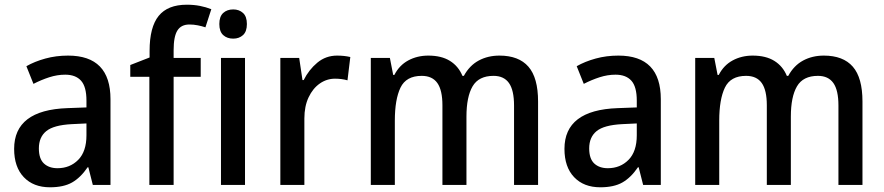

<svg xmlns="http://www.w3.org/2000/svg" viewBox="-20 -785 3753 815"><path d="M269 -549Q449 -549 449 -364V0H374L355 -75H352Q322 -31 286 -10.5Q250 10 192 10Q122 10 81 -33Q40 -76 40 -153Q40 -318 266 -326L347 -329V-358Q347 -417 324 -442.5Q301 -468 257 -468Q223 -468 189 -457Q155 -446 122 -429L92 -504Q127 -524 172.5 -536.5Q218 -549 269 -549ZM284 -258Q208 -254 176.5 -228.5Q145 -203 145 -155Q145 -111 166.5 -91Q188 -71 224 -71Q277 -71 312 -106.5Q347 -142 347 -211V-261Z M832 -459H717V0H614V-459H533V-509L615 -541V-569Q615 -670 653.5 -717.5Q692 -765 773 -765Q803 -765 828.5 -760Q854 -755 877 -746L852 -669Q837 -674 819.5 -677.5Q802 -681 784 -681Q749 -681 733 -655.5Q717 -630 717 -572V-539H832Z M970 -745Q995 -745 1011.5 -730Q1028 -715 1028 -683Q1028 -651 1011.5 -636Q995 -621 970 -621Q944 -621 927.5 -636Q911 -651 911 -683Q911 -715 927.5 -730Q944 -745 970 -745ZM1020 -539V0H918V-539Z M1411 -549Q1441 -549 1467 -543L1455 -444Q1431 -451 1402 -451Q1367 -451 1337.5 -430.5Q1308 -410 1290 -372Q1272 -334 1272 -282V0H1170V-539H1250L1264 -445H1269Q1291 -489 1327 -519Q1363 -549 1411 -549Z M2100 -549Q2182 -549 2223 -502Q2264 -455 2264 -354V0H2162V-337Q2162 -402 2140.5 -432.5Q2119 -463 2075 -463Q2012 -463 1986 -418.5Q1960 -374 1960 -290V0H1858V-338Q1858 -402 1836.5 -432.5Q1815 -463 1770 -463Q1704 -463 1680 -413Q1656 -363 1656 -273V0H1554V-539H1635L1649 -467H1654Q1675 -508 1713 -528.5Q1751 -549 1798 -549Q1854 -549 1890 -526.5Q1926 -504 1943 -463H1949Q1973 -507 2012 -528Q2051 -549 2100 -549Z M2605 -549Q2785 -549 2785 -364V0H2710L2691 -75H2688Q2658 -31 2622 -10.5Q2586 10 2528 10Q2458 10 2417 -33Q2376 -76 2376 -153Q2376 -318 2602 -326L2683 -329V-358Q2683 -417 2660 -442.5Q2637 -468 2593 -468Q2559 -468 2525 -457Q2491 -446 2458 -429L2428 -504Q2463 -524 2508.5 -536.5Q2554 -549 2605 -549ZM2620 -258Q2544 -254 2512.5 -228.5Q2481 -203 2481 -155Q2481 -111 2502.5 -91Q2524 -71 2560 -71Q2613 -71 2648 -106.5Q2683 -142 2683 -211V-261Z M3477 -549Q3559 -549 3600 -502Q3641 -455 3641 -354V0H3539V-337Q3539 -402 3517.5 -432.5Q3496 -463 3452 -463Q3389 -463 3363 -418.5Q3337 -374 3337 -290V0H3235V-338Q3235 -402 3213.5 -432.5Q3192 -463 3147 -463Q3081 -463 3057 -413Q3033 -363 3033 -273V0H2931V-539H3012L3026 -467H3031Q3052 -508 3090 -528.5Q3128 -549 3175 -549Q3231 -549 3267 -526.5Q3303 -504 3320 -463H3326Q3350 -507 3389 -528Q3428 -549 3477 -549Z"/></svg>

Font: Noto Sans Georgian SemiCondensed Medium
Style: Regular
Weight: 500
Width: 4
Designer: Monotype Design Team, Akaki Razmadze
Foundry: Google LLC
Version: Version 2.005; ttfautohint (v1.8.4.7-5d5b)